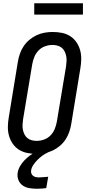

<svg xmlns="http://www.w3.org/2000/svg" viewBox="-20 -940 540 1183"><path d="M205 8Q176 8 148 2.5Q120 -3 97 -17.5Q74 -32 58.5 -54.5Q43 -77 35.5 -103.5Q28 -130 28.5 -159Q29 -188 34 -217L90 -559Q94 -584 102.5 -608.5Q111 -633 125.5 -655Q140 -677 161 -694.5Q182 -712 205.5 -723Q229 -734 254.5 -738.5Q280 -743 304 -743Q334 -743 361.5 -737.5Q389 -732 412 -717.5Q435 -703 450.5 -680.5Q466 -658 473.5 -631.5Q481 -605 480.5 -576Q480 -547 475 -518L419 -176Q415 -151 406.5 -126.5Q398 -102 383.5 -80Q369 -58 348 -40.5Q327 -23 303.5 -12Q280 -1 254.5 3.5Q229 8 205 8ZM206 -72Q228 -72 251 -80Q274 -88 291 -105.5Q308 -123 317 -145Q326 -167 330 -189L387 -531Q389 -547 390 -563Q391 -579 388 -594Q385 -609 378.5 -622.5Q372 -636 360.5 -645.5Q349 -655 334 -659Q319 -663 303 -663Q281 -663 258 -655Q235 -647 218 -629.5Q201 -612 192 -590Q183 -568 179 -546L122 -204Q120 -188 119 -172Q118 -156 121 -141Q124 -126 130.5 -112.5Q137 -99 148.5 -89.5Q160 -80 175 -76Q190 -72 206 -72ZM206 223Q183 223 160 219Q137 215 119.5 202.5Q102 190 93.5 169Q85 148 89 124Q92 104 103.5 84Q115 64 130.5 48Q146 32 164 18.5Q182 5 202 -5L209 -8H275L274 0Q256 8 240.5 19.5Q225 31 211.5 44.5Q198 58 186.5 74.5Q175 91 172 108Q170 119 173 128Q176 137 183.5 143Q191 149 200.5 151Q210 153 220 153Q234 153 248.5 151.5Q263 150 277 149L265 219Q250 221 235.5 222Q221 223 206 223ZM491 -850H191V-920H491Z"/></svg>

Font: Iosevka SS04 Medium Oblique
Style: Regular
Weight: 500
Italic angle: -9°
Monospace: yes
Designer: Belleve Invis
Foundry: Belleve Invis
Version: Version 19.0.0; ttfautohint (v1.8.4)